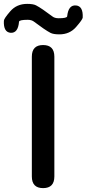

<svg xmlns="http://www.w3.org/2000/svg" viewBox="-67 -969 446 989"><path d="M155 0Q97 0 97 -60V-677Q97 -737 155 -737Q213 -737 213 -677V-60Q213 0 155 0ZM239 -792Q208 -792 193.5 -799.5Q179 -807 157 -822Q135 -837 110 -856Q97 -867 76 -867Q32 -867 31 -857Q26 -798 -12 -800Q-50 -803 -47 -862Q-47 -873 -14 -911Q19 -949 73 -949Q104 -949 118.5 -941.5Q133 -934 155 -919Q177 -904 202 -885Q214 -875 235 -875Q278 -875 279 -885Q285 -944 324 -941Q362 -938 359 -878Q358 -868 325 -830Q292 -792 239 -792Z"/></svg>

Font: Resource Han Rounded KR Medium
Style: Regular
Weight: 500
Designer: Cyano Hao (round all glyphs); Ryoko NISHIZUKA 西塚涼子 (kana, bopomofo & ideographs); Paul D. Hunt (Latin, Greek & Cyrillic)
Foundry: Cyano Hao
Version: 0.990